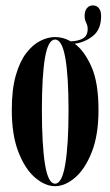

<svg xmlns="http://www.w3.org/2000/svg" viewBox="-20 -660 397 692"><path d="M178.5 11Q142.5 11 106.5 -19.8Q70.5 -50.5 46.5 -111.8Q22.5 -173 22.5 -263.5Q22.5 -338 37 -388.5Q51.5 -439 75 -469.2Q98.5 -499.5 125.8 -513Q153 -526.5 178.5 -526.5Q207.5 -526.5 235 -511Q263.5 -512 279.8 -522Q296 -532 296 -556Q296 -567.5 290.5 -578.2Q285 -589 285 -603Q285 -620 293 -630.2Q301 -640.5 315 -640.5Q328.5 -640.5 336.5 -630.2Q344.5 -620 344.5 -603Q344.5 -553 314.2 -529.8Q284 -506.5 249 -502.5Q284 -477 309.5 -419.8Q335 -362.5 335 -263.5Q335 -173 310.8 -111.8Q286.5 -50.5 250.5 -19.8Q214.5 11 178.5 11ZM178.5 2Q203.5 2 215.2 -67.8Q227 -137.5 227 -263.5Q227 -387 215.2 -452.2Q203.5 -517.5 178.5 -517.5Q153.5 -517.5 142.2 -452.2Q131 -387 131 -263.5Q131 -137.5 142.2 -67.8Q153.5 2 178.5 2Z"/></svg>

Font: Imbue 100pt SemiBold
Style: Regular
Weight: 600
Designer: Tyler Finck
Foundry: Etcetera Type Company
Version: Version 1.102; ttfautohint (v1.8.3)